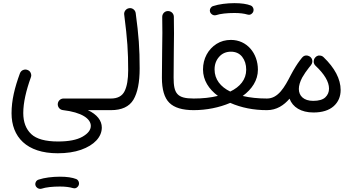

<svg xmlns="http://www.w3.org/2000/svg" viewBox="-20 -679 2245 1209"><path d="M52.7 34.2C52.7 182.6 147 286.1 343.3 286.1C399.4 286.1 448.7 278.8 490.2 264.2C573.7 234.9 621.1 183.1 621.1 124C621.1 81.1 591.8 41.5 533.2 14.6H678.7C699.7 14.6 714.8 -2 714.8 -22C714.8 -43 699.7 -58.6 678.7 -58.6H379.9C358.9 -58.6 343.8 -41 343.8 -22.9V-19.5C345.2 -2 358.4 12.2 375.5 14.2C496.6 28.3 551.8 69.3 551.8 113.8C551.8 139.2 534.2 162.1 499 182.1C463.4 202.1 412.6 211.9 345.7 211.9C266.1 211.9 209.5 196.3 176.3 165C143.1 133.3 126.5 89.4 126.5 32.7C126.5 -32.2 144.5 -109.4 174.3 -191.9C175.8 -196.3 176.8 -200.2 176.8 -204.6C176.8 -214.8 171.4 -232.4 152.3 -238.8C147.9 -240.2 144 -241.2 139.6 -241.2C129.9 -241.2 112.8 -236.3 105.5 -217.3C72.3 -127 52.7 -47.4 52.7 34.2ZM203.6 488.8C209 503.9 222.7 510.3 232.9 510.3C235.4 510.3 238.3 509.8 241.2 509.3C268.1 500 312 495.6 356.9 495.6C390.6 495.6 418 499 439 505.4C442.4 506.3 445.3 506.8 448.7 506.8C458 506.8 466.3 502 473.1 492.2C476.1 487.3 477.5 482.4 477.5 477.1C477.5 471.2 476.6 457 460.9 448.7C435.1 438.5 400.4 433.6 356.9 433.6C310.1 433.6 258.8 439.9 224.1 451.7C208 456.1 202.1 470.7 202.1 480.5C202.1 482.9 202.6 485.8 203.6 488.8Z M642.1 -22C642.1 -2 658.7 14.6 678.7 14.6C746.6 14.6 793.9 -7.3 820.3 -51.3C846.2 -95.2 859.4 -160.6 859.4 -247.6C859.4 -375 853.5 -455.1 834.5 -596.2C832 -615.7 814.9 -627.9 799.3 -627.9C797.4 -627.9 795.4 -627.9 793.5 -627.4C773.9 -625 761.7 -607.4 761.7 -591.8C761.7 -589.8 761.7 -587.9 762.2 -586.4C782.2 -429.7 787.1 -355.5 787.1 -236.3C787.1 -179.2 779.8 -135.7 764.6 -105C749.5 -74.2 720.7 -58.6 678.7 -58.6C658.7 -58.6 642.1 -43 642.1 -22Z M999.5 -189.9C999.5 -115.2 1015.1 -62.5 1046.4 -31.7C1077.1 -1 1128.4 14.6 1199.7 14.6H1200.2C1221.2 14.6 1236.3 -2 1236.3 -22C1236.3 -43 1221.2 -58.6 1200.2 -58.6H1199.7C1094.7 -58.6 1073.2 -90.3 1073.2 -190.9C1073.2 -313.5 1075.7 -408.2 1075.7 -468.8C1075.7 -503.4 1075.2 -538.6 1074.7 -573.7C1074.2 -594.7 1057.1 -609.4 1038.1 -609.4H1036.6C1016.6 -608.9 1001.5 -592.3 1001.5 -572.8V-571.3C1002 -538.1 1002.4 -504.9 1002.4 -472.2C1002.4 -407.2 999.5 -310.5 999.5 -189.9Z M1163.6 -22C1163.6 -2 1180.2 14.6 1200.2 14.6C1278.8 14.6 1360.8 -1.5 1429.7 -31.2C1500 -0.5 1577.1 14.6 1660.6 14.6H1661.1C1682.1 14.6 1697.3 -2 1697.3 -22C1697.3 -43 1682.1 -58.6 1661.1 -58.6H1660.6C1604.5 -58.6 1553.7 -64 1508.3 -74.7C1566.4 -117.2 1604 -173.3 1604 -240.2C1604 -343.3 1535.2 -427.7 1434.1 -427.7C1400.4 -427.7 1370.1 -419.4 1343.8 -402.8C1290.5 -369.1 1258.3 -310.1 1258.3 -241.7C1258.3 -173.8 1294.9 -117.7 1352.1 -75.2C1306.6 -64 1255.9 -58.6 1200.2 -58.6C1180.2 -58.6 1163.6 -43 1163.6 -22ZM1331.1 -241.7C1331.1 -273.4 1340.8 -299.8 1359.9 -321.3C1378.9 -342.8 1403.8 -353.5 1434.1 -353.5C1463.9 -353.5 1487.8 -342.8 1504.9 -321.3C1522 -299.3 1530.3 -272.5 1530.3 -240.2C1530.3 -178.2 1491.7 -132.3 1429.7 -102.5C1368.7 -132.3 1331.1 -179.2 1331.1 -241.7ZM1302.7 -604C1308.1 -588.9 1321.8 -582.5 1332 -582.5C1334.5 -582.5 1337.4 -583 1340.3 -583.5C1367.2 -592.8 1411.1 -597.2 1456.1 -597.2C1489.7 -597.2 1517.1 -593.8 1538.1 -587.4C1541.5 -586.4 1544.4 -585.9 1547.9 -585.9C1557.1 -585.9 1565.4 -590.8 1572.3 -600.6C1575.2 -605.5 1576.7 -610.4 1576.7 -615.7C1576.7 -621.6 1575.7 -635.7 1560.1 -644C1534.2 -654.3 1499.5 -659.2 1456.1 -659.2C1409.2 -659.2 1357.9 -652.8 1323.2 -641.1C1307.1 -636.7 1301.3 -622.1 1301.3 -612.3C1301.3 -609.9 1301.8 -606.9 1302.7 -604Z M1624.5 -22C1624.5 -2 1641.1 14.6 1661.1 14.6C1722.2 14.6 1768.1 -16.6 1803.2 -57.6C1822.8 -4.4 1875.5 29.3 1953.6 29.3C2008.8 29.3 2051.3 16.1 2081.1 -10.3C2110.4 -36.6 2125 -70.8 2125 -112.3C2125 -181.2 2087.4 -252 2017.6 -318.8C2010.7 -325.7 2002.4 -329.1 1992.2 -329.1C1991.7 -329.1 1979.5 -332.5 1965.3 -317.4C1959 -310.5 1955.6 -302.2 1955.6 -292.5C1955.6 -292 1952.6 -279.3 1966.8 -265.1C2023.4 -211.9 2051.8 -163.6 2051.8 -121.1C2051.8 -99.1 2043.9 -81.1 2028.8 -66.4C2013.2 -51.3 1987.3 -43.9 1951.7 -43.9C1893.1 -43.9 1861.8 -75.2 1861.8 -118.7C1861.8 -139.6 1868.7 -163.6 1882.8 -190.4C1894.5 -211.4 1910.2 -233.9 1925.3 -252.9C1929.2 -258.3 1933.6 -263.2 1938 -268.6C1940.4 -271.5 1942.4 -274.9 1943.8 -278.3C1945.3 -282.2 1946.3 -286.6 1946.8 -292V-293.5C1946.8 -303.2 1943.4 -311.5 1936 -318.8C1935.1 -319.3 1934.1 -320.3 1933.6 -320.8C1930.2 -323.7 1926.3 -325.7 1921.9 -327.1C1921.4 -327.6 1921.4 -327.6 1920.9 -327.6C1916.5 -329.1 1912.6 -329.6 1908.7 -329.6C1898.9 -329.6 1890.6 -325.7 1883.8 -317.9L1881.8 -315.9C1877.4 -310.5 1872.6 -304.2 1867.7 -297.9C1858.4 -285.2 1849.6 -272.9 1842.3 -260.7C1831.1 -242.7 1820.8 -225.1 1812 -208C1772 -129.9 1731.9 -58.6 1661.1 -58.6C1641.1 -58.6 1624.5 -43 1624.5 -22Z"/></svg>

Font: Mikhak
Style: Regular
Weight: 400
Designer: Amin Abedi
Version: Version 3.2